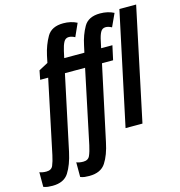

<svg xmlns="http://www.w3.org/2000/svg" viewBox="-255 -888 1171 1251"><g transform="rotate(-15 330.0 -262.5)"><path d="M615 0 776 -760H663L501 0ZM105 55 212 -448H348L244 46Q235 88 223.5 114Q212 140 179 140Q152 140 133 132V231Q148 237 162.5 238.5Q177 240 193 240Q271 240 304 189Q337 138 354 55L462 -448H537L558 -544H482L492 -590Q499 -626 510.5 -647.5Q522 -669 545 -669Q564 -669 586 -657L626 -744Q585 -765 533 -765Q454 -765 423.5 -711.5Q393 -658 379 -590L369 -544H233L243 -590Q251 -626 262.5 -647.5Q274 -669 297 -669Q316 -669 338 -657L377 -744Q336 -765 285 -765Q206 -765 175 -711.5Q144 -658 129 -590L119 -542L57 -509L45 -448H99L-5 46Q-14 88 -25 114Q-36 140 -70 140Q-97 140 -116 132V231Q-100 237 -85 238.5Q-70 240 -55 240Q22 240 54.5 189Q87 138 105 55Z"/></g></svg>

Font: Noto Sans Display Condensed
Style: Bold Italic
Weight: 700
Width: 3
Designer: Monotype Design team
Foundry: Monotype Imaging Inc.
Version: 1.000